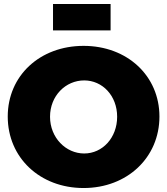

<svg xmlns="http://www.w3.org/2000/svg" viewBox="-20 -938 842 967"><path d="M247 -918V-785H537V-918ZM401 -707C181 -707 19 -557 19 -351C19 -144 181 9 401 9C621 9 783 -145 783 -351C783 -556 621 -707 401 -707ZM404 -533C496 -533 570 -456 570 -350C570 -244 496 -165 404 -165C312 -165 232 -244 232 -350C232 -456 311 -533 404 -533Z"/></svg>

Font: Montserrat ExtraBold
Style: Regular
Weight: 800
Designer: Julieta Ulanovsky
Foundry: Julieta Ulanovsky
Version: Version 4.000